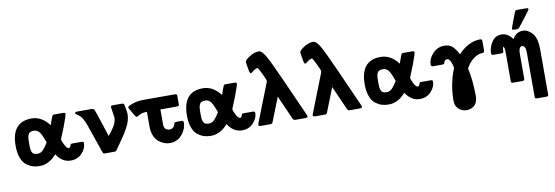

<svg xmlns="http://www.w3.org/2000/svg" viewBox="-64 -1219 5525 1910"><g transform="rotate(-10 2698.5 -263.5)"><path d="M44.9 -228Q44.9 -469.2 247.1 -469.2Q349.1 -469.2 424.8 -370.1Q455.6 -459 460 -463.9Q462.9 -467.8 475.1 -469.2H564Q589.8 -469.2 589.8 -456.1Q589.8 -451.2 579.3 -418Q568.8 -384.8 548.8 -332.3Q528.8 -279.8 507.8 -231Q501 -215.8 501 -210.9Q501 -199.7 521 -158.9Q541 -118.2 561 -113.8Q575.2 -115.7 581.1 -132.8Q586.9 -149.9 591.1 -151.9Q595.2 -153.8 609.9 -153.8H700.2Q719.2 -153.8 719.2 -136.2Q719.2 -84.5 675.5 -36.6Q631.8 11.2 561 11.2Q475.1 11.2 418 -77.1Q417 -76.2 409.4 -68.1Q401.9 -60.1 398.4 -56.6Q395 -53.2 386 -44.7Q377 -36.1 369.4 -31Q361.8 -25.9 350.8 -18.6Q339.8 -11.2 328.9 -6.6Q317.9 -2 304.9 2.4Q292 6.8 277.6 9Q263.2 11.2 247.1 11.2Q210.9 11.2 179.9 2.2Q148.9 -6.8 116.5 -30.5Q84 -54.2 64.5 -104.5Q44.9 -154.8 44.9 -228ZM181.2 -220.2Q181.2 -193.4 182.6 -177.7Q184.1 -162.1 189.9 -145Q195.8 -127.9 210 -120.4Q224.1 -112.8 247.1 -112.8Q279.3 -112.8 303.7 -137.9Q328.1 -163.1 355 -209Q331.1 -277.8 309.1 -311.5Q287.1 -345.2 248 -345.2Q225.1 -345.2 210.9 -337.6Q196.8 -330.1 190.4 -312.5Q184.1 -294.9 182.6 -278.1Q181.2 -261.2 181.2 -230Z M684.6 -445.8Q684.6 -449.7 686.3 -452.4Q688 -455.1 690.9 -456.1Q693.8 -457 695.8 -457Q697.8 -457 702.4 -457.5Q707 -458 709 -458H854Q873 -458 880.4 -442.4Q887.7 -426.8 918.9 -333Q931.2 -296.9 940.9 -265.9Q950.7 -234.9 955.8 -220Q960.9 -205.1 964.4 -193.1Q967.8 -181.2 969.7 -175.5Q971.7 -169.9 973.6 -165Q974.6 -166 989.7 -184.6Q1004.9 -203.1 1013.9 -216.1Q1022.9 -229 1035.9 -250Q1048.8 -271 1055.4 -292.5Q1062 -314 1062 -333Q1062 -340.8 1054 -389.9Q1045.9 -439 1045.9 -442.9Q1045.9 -458 1066.9 -458H1157.7Q1172.9 -458 1178.7 -452.1L1180.7 -445.8Q1196.8 -369.6 1196.8 -351.1Q1196.8 -316.9 1187.3 -282Q1177.7 -247.1 1156.7 -209.5Q1135.7 -171.9 1119.9 -147Q1104 -122.1 1072.5 -78.1Q1041 -34.2 1028.8 -16.1Q1023.9 -9.3 1022 -6.6Q1020 -3.9 1015.4 -2Q1010.7 0 1002.9 0H908.7Q896.5 0 891.6 -4.4Q886.7 -8.8 881.8 -24.9L781.7 -314Q767.6 -354 749.8 -380.6Q731.9 -407.2 718.3 -415.5Q704.6 -423.8 694.6 -431.4Q684.6 -439 684.6 -445.8Z M1215.3 -407.2V-411.1L1217.3 -417Q1230.5 -430.2 1276.4 -444.1Q1322.3 -458 1384.3 -458H1686.5Q1687.5 -458 1690.4 -458Q1701.7 -458 1705.6 -457Q1709.5 -456.1 1712.4 -450.9Q1715.3 -445.8 1715.3 -434.1V-359.9Q1715.3 -348.6 1714.8 -345.2Q1714.4 -341.8 1708.7 -338.4Q1703.1 -335 1691.4 -335H1526.4V-181.2Q1526.4 -148.9 1544.4 -135.5Q1562.5 -122.1 1581.5 -122.1Q1599.6 -122.1 1612.1 -130.1Q1624.5 -138.2 1628.9 -146.5Q1633.3 -154.8 1637.2 -166.5Q1641.1 -178.2 1641.1 -179.2L1644.5 -183.1Q1653.3 -186 1668.5 -186H1714.4Q1733.4 -186 1733.4 -166Q1733.4 -103 1685.8 -45.9Q1638.2 11.2 1561.5 11.2Q1533.7 11.2 1505.6 0.7Q1477.5 -9.8 1450.4 -31.5Q1423.3 -53.2 1406.7 -93Q1390.1 -132.8 1390.1 -185.1V-335Q1354 -335 1332.3 -326.9Q1310.5 -318.8 1300 -311Q1289.6 -303.2 1282.2 -303.2Q1274.4 -303.2 1260.3 -326.2Q1217.3 -398.4 1215.3 -407.2Z M1775.4 -228Q1775.4 -469.2 1977.5 -469.2Q2079.6 -469.2 2155.3 -370.1Q2186 -459 2190.4 -463.9Q2193.4 -467.8 2205.6 -469.2H2294.4Q2320.3 -469.2 2320.3 -456.1Q2320.3 -451.2 2309.8 -418Q2299.3 -384.8 2279.3 -332.3Q2259.3 -279.8 2238.3 -231Q2231.4 -215.8 2231.4 -210.9Q2231.4 -199.7 2251.5 -158.9Q2271.5 -118.2 2291.5 -113.8Q2305.7 -115.7 2311.5 -132.8Q2317.4 -149.9 2321.5 -151.9Q2325.7 -153.8 2340.3 -153.8H2430.7Q2449.7 -153.8 2449.7 -136.2Q2449.7 -84.5 2406 -36.6Q2362.3 11.2 2291.5 11.2Q2205.6 11.2 2148.4 -77.1Q2147.5 -76.2 2139.9 -68.1Q2132.3 -60.1 2128.9 -56.6Q2125.5 -53.2 2116.5 -44.7Q2107.4 -36.1 2099.9 -31Q2092.3 -25.9 2081.3 -18.6Q2070.3 -11.2 2059.3 -6.6Q2048.3 -2 2035.4 2.4Q2022.5 6.8 2008.1 9Q1993.7 11.2 1977.5 11.2Q1941.4 11.2 1910.4 2.2Q1879.4 -6.8 1846.9 -30.5Q1814.5 -54.2 1794.9 -104.5Q1775.4 -154.8 1775.4 -228ZM1911.6 -220.2Q1911.6 -193.4 1913.1 -177.7Q1914.6 -162.1 1920.4 -145Q1926.3 -127.9 1940.4 -120.4Q1954.6 -112.8 1977.5 -112.8Q2009.8 -112.8 2034.2 -137.9Q2058.6 -163.1 2085.4 -209Q2061.5 -277.8 2039.6 -311.5Q2017.6 -345.2 1978.5 -345.2Q1955.6 -345.2 1941.4 -337.6Q1927.2 -330.1 1920.9 -312.5Q1914.6 -294.9 1913.1 -278.1Q1911.6 -261.2 1911.6 -230Z M2445.3 -650.9Q2445.3 -669.9 2494.4 -701.9Q2543.5 -733.9 2589.4 -733.9Q2620.1 -733.9 2656.2 -671.4Q2692.4 -608.9 2781.2 -410.2L2952.1 -26.9Q2956.1 -18.1 2956.1 -14.2Q2956.1 0 2932.1 0H2829.1Q2812 -1 2805.2 -16.1L2698.2 -257.8L2602.1 -14.2Q2596.2 0 2580.1 0H2482.4Q2465.3 0 2459.5 -7.8Q2457.5 -14.6 2460.4 -24.9L2615.2 -418.9Q2618.2 -427.7 2618.2 -433.1Q2618.2 -440.9 2593.3 -493.4Q2568.4 -545.9 2551.3 -573.2Q2526.4 -570.3 2503.4 -551.8Q2480.5 -533.2 2475.1 -533.2Q2466.3 -533.2 2461.4 -553.2Q2445.3 -641.1 2445.3 -650.9Z M2995.1 -650.9Q2995.1 -669.9 3044.2 -701.9Q3093.3 -733.9 3139.2 -733.9Q3169.9 -733.9 3206.1 -671.4Q3242.2 -608.9 3331.1 -410.2L3502 -26.9Q3505.9 -18.1 3505.9 -14.2Q3505.9 0 3481.9 0H3378.9Q3361.8 -1 3355 -16.1L3248 -257.8L3151.9 -14.2Q3146 0 3129.9 0H3032.2Q3015.1 0 3009.3 -7.8Q3007.3 -14.6 3010.3 -24.9L3165 -418.9Q3168 -427.7 3168 -433.1Q3168 -440.9 3143.1 -493.4Q3118.2 -545.9 3101.1 -573.2Q3076.2 -570.3 3053.2 -551.8Q3030.3 -533.2 3024.9 -533.2Q3016.1 -533.2 3011.2 -553.2Q2995.1 -641.1 2995.1 -650.9Z M3570.8 -228Q3570.8 -469.2 3772.9 -469.2Q3875 -469.2 3950.7 -370.1Q3981.4 -459 3985.8 -463.9Q3988.8 -467.8 4001 -469.2H4089.8Q4115.7 -469.2 4115.7 -456.1Q4115.7 -451.2 4105.2 -418Q4094.7 -384.8 4074.7 -332.3Q4054.7 -279.8 4033.7 -231Q4026.9 -215.8 4026.9 -210.9Q4026.9 -199.7 4046.9 -158.9Q4066.9 -118.2 4086.9 -113.8Q4101.1 -115.7 4106.9 -132.8Q4112.8 -149.9 4116.9 -151.9Q4121.1 -153.8 4135.7 -153.8H4226.1Q4245.1 -153.8 4245.1 -136.2Q4245.1 -84.5 4201.4 -36.6Q4157.7 11.2 4086.9 11.2Q4001 11.2 3943.8 -77.1Q3942.9 -76.2 3935.3 -68.1Q3927.7 -60.1 3924.3 -56.6Q3920.9 -53.2 3911.9 -44.7Q3902.8 -36.1 3895.3 -31Q3887.7 -25.9 3876.7 -18.6Q3865.7 -11.2 3854.7 -6.6Q3843.8 -2 3830.8 2.4Q3817.9 6.8 3803.5 9Q3789.1 11.2 3772.9 11.2Q3736.8 11.2 3705.8 2.2Q3674.8 -6.8 3642.3 -30.5Q3609.9 -54.2 3590.3 -104.5Q3570.8 -154.8 3570.8 -228ZM3707 -220.2Q3707 -193.4 3708.5 -177.7Q3710 -162.1 3715.8 -145Q3721.7 -127.9 3735.8 -120.4Q3750 -112.8 3772.9 -112.8Q3805.2 -112.8 3829.6 -137.9Q3854 -163.1 3880.9 -209Q3856.9 -277.8 3835 -311.5Q3813 -345.2 3773.9 -345.2Q3751 -345.2 3736.8 -337.6Q3722.7 -330.1 3716.3 -312.5Q3710 -294.9 3708.5 -278.1Q3707 -261.2 3707 -230Z M4251.5 -306.2Q4251.5 -366.2 4299.6 -417.7Q4347.7 -469.2 4418.5 -469.2Q4447.3 -469.2 4471.4 -458Q4495.6 -446.8 4513.2 -425.3Q4530.8 -403.8 4538.3 -391.4Q4545.9 -378.9 4556.6 -357.9Q4578.6 -380.9 4602.5 -400.9Q4687.5 -468.8 4778.8 -469.2Q4787.6 -469.2 4792.7 -465.1Q4797.9 -460.9 4798.3 -456.5Q4798.8 -452.1 4798.8 -442.9V-354Q4798.8 -341.8 4793.2 -336.9Q4787.6 -332 4778.6 -332Q4769.5 -332 4751.2 -328.1Q4732.9 -324.2 4713.9 -314Q4689 -300.8 4667.7 -280.3Q4646.5 -259.8 4636 -244.9Q4625.5 -230 4610.8 -205.1Q4637.7 -92.3 4639.6 75.2Q4639.6 152.3 4590.8 183.1Q4562 201.2 4526.9 201.2Q4482.9 201.2 4450.2 173.6Q4417.5 146 4413.6 101.1L4412.6 78.1Q4414.6 -14.6 4430.2 -87.9Q4445.8 -161.1 4460.2 -196Q4474.6 -231 4474.6 -231.9Q4474.6 -252 4459.2 -292Q4443.8 -332 4420.9 -332Q4395 -332 4385.7 -294.9L4382.8 -291Q4376 -287.1 4368.7 -287.1H4270.5Q4251.5 -289.1 4251.5 -306.2Z M4862.3 -314Q4862.3 -370.1 4897 -425Q4931.6 -480 4996.6 -480Q5060.5 -480 5107.4 -414.1Q5143.6 -480 5212.4 -480Q5264.2 -480 5307.4 -429.9Q5350.6 -379.9 5350.6 -267.1V186Q5350.6 197.3 5347.2 201.7Q5343.8 206.1 5332.5 207H5240.7Q5231 207 5225.3 206.1Q5219.7 205.1 5217.5 200.4Q5215.3 195.8 5214.8 192.9Q5214.4 189.9 5214.4 179.2V-264.2Q5214.4 -297.4 5204.3 -314.2Q5194.3 -331.1 5179.7 -331.1Q5143.6 -331.1 5143.6 -257.8V-7.8Q5143.6 11.2 5123.5 12.2H5030.8Q5022.9 12.2 5018.3 11Q5013.7 9.8 5010.5 4.9Q5007.3 0 5007.3 -9.8V-261.2Q5007.3 -283.2 5006.8 -297.6Q5006.3 -312 5006.3 -320.1Q5006.3 -328.1 5004.9 -335Q5003.4 -341.8 5003.4 -343Q5003.4 -344.2 5000.5 -350.1Q4997.6 -356 4997.6 -356.9Q4986.3 -348.1 4986.3 -329.1V-314.9Q4986.3 -294.9 4966.3 -294.9H4887.7Q4878.9 -294.9 4874.8 -295.4Q4870.6 -295.9 4866.5 -300.5Q4862.3 -305.2 4862.3 -314ZM5109.4 -519Q5109.4 -524.9 5167.5 -675.8Q5172.4 -687 5177 -690.4Q5181.6 -693.8 5192.4 -693.8H5284.7Q5305.7 -693.8 5305.7 -681.2Q5305.7 -674.3 5251.5 -605Q5213.4 -556.2 5185.5 -520Q5173.3 -504.9 5159.7 -504.9H5132.3Q5131.3 -504.9 5127.4 -505.4Q5123.5 -505.9 5122.1 -505.9Q5120.6 -505.9 5117.7 -506.8Q5114.7 -507.8 5113 -509.5Q5111.3 -511.2 5110.4 -513.7Q5109.4 -516.1 5109.4 -519Z"/></g></svg>

Font: CMU Sans Serif
Style: Bold
Weight: 700
Version: Version 0.7.0